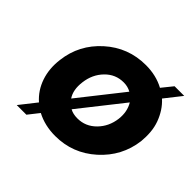

<svg xmlns="http://www.w3.org/2000/svg" viewBox="-143 -686 873 873"><g transform="rotate(45 293.0 -250.0)"><path d="M514 -454Q534 -436 548.5 -413.5Q563 -391 572.5 -365Q582 -339 584.5 -310Q587 -281 584 -250Q570 -140 486.5 -65Q403 10 291 10Q224 10 171 -18L130 34H68L131 -46Q90 -82 72 -135Q54 -188 62 -250Q75 -360 158.5 -435Q242 -510 355 -510Q421 -510 473 -482L515 -534H577ZM206 -250Q199 -196 222 -162L387 -371Q366 -383 339 -383Q287 -383 250 -345Q213 -307 206 -250ZM306 -118Q358 -118 395.5 -156Q433 -194 440 -250Q446 -300 423 -338L258 -129Q277 -118 306 -118Z"/></g></svg>

Font: Orkney
Style: BoldItalic
Weight: 700
Designer: Samuel Oakes and Alfredo Marco Pradil
Foundry: Alfredo Marco Pradil
Version: 1.0; ttfautohint (v1.5)